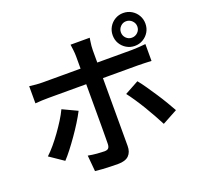

<svg xmlns="http://www.w3.org/2000/svg" viewBox="-152 -1030 1304 1252"><g transform="rotate(-20 500.0 -404.0)"><path d="M770 -747Q770 -723 786.5 -706.5Q803 -690 826 -690Q850 -690 867 -706.5Q884 -723 884 -747Q884 -770 867 -787Q850 -804 826 -804Q803 -804 786.5 -787Q770 -770 770 -747ZM713 -747Q713 -778 728 -804Q743 -830 769 -845.5Q795 -861 826 -861Q858 -861 884 -845.5Q910 -830 925 -804Q940 -778 940 -747Q940 -715 925 -689.5Q910 -664 884 -648.5Q858 -633 826 -633Q795 -633 769 -648.5Q743 -664 728 -689.5Q713 -715 713 -747ZM567 -784Q566 -777 563.5 -762Q561 -747 559.5 -730Q558 -713 558 -701Q558 -673 558 -637.5Q558 -602 558 -567Q558 -532 558 -504Q558 -484 558 -447.5Q558 -411 558 -365Q558 -319 558 -270Q558 -221 558 -175Q558 -129 558 -93Q558 -57 558 -36Q558 6 534.5 29.5Q511 53 459 53Q434 53 406.5 52Q379 51 352.5 49.5Q326 48 302 45L292 -66Q324 -60 354.5 -57.5Q385 -55 404 -55Q424 -55 432 -63.5Q440 -72 441 -91Q441 -102 441.5 -132.5Q442 -163 442 -205.5Q442 -248 442 -295.5Q442 -343 442 -386Q442 -429 442 -460.5Q442 -492 442 -504Q442 -522 442 -557.5Q442 -593 442 -633Q442 -673 442 -702Q442 -720 439 -746Q436 -772 434 -784ZM88 -622Q110 -619 134 -617Q158 -615 181 -615Q194 -615 230.5 -615Q267 -615 318 -615Q369 -615 428.5 -615Q488 -615 547.5 -615Q607 -615 659 -615Q711 -615 748 -615Q785 -615 800 -615Q820 -615 847 -617Q874 -619 894 -621V-504Q872 -505 846.5 -506Q821 -507 801 -507Q786 -507 749 -507Q712 -507 660 -507Q608 -507 549 -507Q490 -507 431 -507Q372 -507 320 -507Q268 -507 231.5 -507Q195 -507 181 -507Q159 -507 134 -506Q109 -505 88 -503ZM336 -361Q319 -328 295 -289.5Q271 -251 243.5 -212Q216 -173 190 -139.5Q164 -106 143 -84L46 -150Q71 -173 97.5 -204.5Q124 -236 149.5 -271.5Q175 -307 197 -342Q219 -377 234 -409ZM762 -411Q782 -387 805 -353.5Q828 -320 852.5 -283Q877 -246 898 -210.5Q919 -175 934 -148L829 -91Q813 -122 792.5 -159Q772 -196 749.5 -233Q727 -270 705 -302.5Q683 -335 665 -358Z"/></g></svg>

Font: Noto Sans JP Thin SemiBold
Style: Regular
Weight: 600
Version: Version 2.004-H2;hotconv 1.0.118;makeotfexe 2.5.65603